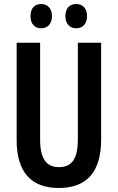

<svg xmlns="http://www.w3.org/2000/svg" viewBox="-20 -927 587 957"><path d="M132 -847C132 -807 154 -786 185 -786C217 -786 239 -808 239 -847C239 -885 217 -907 185 -907C154 -907 132 -887 132 -847ZM306 -847C306 -808 328 -786 360 -786C392 -786 414 -808 414 -847C414 -885 392 -907 360 -907C328 -907 306 -887 306 -847ZM484 -231V-714H368V-232C368 -132 336 -94 274 -94C213 -94 180 -133 180 -231V-714H63V-229C63 -67 137 10 273 10C411 10 484 -68 484 -231Z"/></svg>

Font: Noto Sans Arabic UI XCn SmBd
Style: Regular
Weight: 600
Width: 2
Designer: Monotype Design Team, Nadine Chahine and Nizar Qandah
Foundry: Monotype Imaging Inc.
Version: Version 2.010